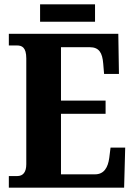

<svg xmlns="http://www.w3.org/2000/svg" viewBox="-20 -871 625 891"><path d="M166 -770H421V-851H166ZM21 0H556L561 -186H493L487 -138C481 -94 463 -62 421 -62H263V-343H470V-404H263V-652H396C440 -652 455 -626 459 -576L463 -528H532L529 -714H21V-660H59C81 -660 102 -652 102 -600V-109C102 -72 87 -54 60 -54H21Z"/></svg>

Font: Noto Serif Devanagari Condensed ExtraBold
Style: Regular
Weight: 800
Width: 3
Designer: Universal Thirst, Indian Type Foundry and the Monotype Design Team
Foundry: Monotype Imaging Inc.
Version: Version 2.004